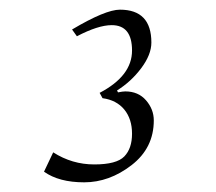

<svg xmlns="http://www.w3.org/2000/svg" viewBox="-20 -802 447 397"><path d="M228 -782Q293 -782 293 -714Q293 -689 272 -661Q251 -633 222 -615L224 -611Q234 -613 239 -613Q266 -613 282 -594.5Q298 -576 298 -553Q298 -496 252 -460.5Q206 -425 154 -425Q102 -425 71 -447L90 -487Q129 -462 175 -462Q221 -462 237 -478.5Q253 -495 253 -525.5Q253 -556 237 -575.5Q221 -595 192 -599L186 -610Q253 -645 253 -697.5Q253 -750 211 -750Q183 -750 139 -727L129 -741Q198 -782 228 -782Z"/></svg>

Font: Felipa
Style: Regular
Weight: 400
Designer: Javier Alcaraz
Foundry: Fontstage
Version: Version 1.001